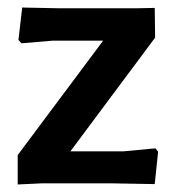

<svg xmlns="http://www.w3.org/2000/svg" viewBox="-20 -487 464 510"><path d="M39 -467 138 -465H340L391 -466L392 -387L167 -85H308L393 -93L400 -84L391 2L275 0H91L27 3V-75L254 -379H120L37 -372L29 -381Z"/></svg>

Font: Alegreya Sans SC
Style: Bold
Weight: 700
Designer: Juan Pablo del Peral
Foundry: Huerta Tipografica
Version: Version 2.007